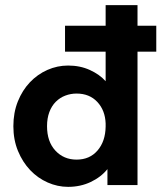

<svg xmlns="http://www.w3.org/2000/svg" viewBox="-20 -720 628 747"><path d="M233 -620H391V-700H515V-620H588V-519H515V0H398V-62Q373 -31 333 -12Q293 7 245 7Q204 7 165.5 -10Q127 -27 97.5 -58Q68 -89 50 -132.5Q32 -176 32 -229Q32 -282 49.5 -325.5Q67 -369 96.5 -400Q126 -431 164.5 -448Q203 -465 245 -465Q292 -465 330 -447.5Q368 -430 391 -404V-519H233ZM278 -99Q329 -99 359.5 -134.5Q390 -170 391 -227V-240Q389 -291 358.5 -323.5Q328 -356 278 -356Q255 -356 234 -348Q213 -340 197 -324Q181 -308 172 -284Q163 -260 163 -229Q163 -169 195.5 -134Q228 -99 278 -99Z"/></svg>

Font: Tilda Sans Bold
Style: Regular
Weight: 700
Designer: ParaType Ltd
Foundry: ParaType Ltd
Version: Version 1.009